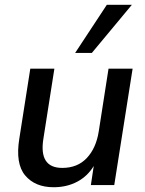

<svg xmlns="http://www.w3.org/2000/svg" viewBox="-20 -776 609 805"><path d="M205 9Q127 9 85.5 -40.5Q44 -90 61 -195L107 -488H208L162 -195Q142 -72 241 -72Q305 -72 344 -113.5Q383 -155 394 -225L435 -488H536L459 0H361L373 -80Q347 -37 303.5 -14Q260 9 205 9ZM295 -554 428 -756H533L365 -554Z"/></svg>

Font: Nunito Sans SemiBold
Style: Italic
Weight: 600
Italic angle: -9°
Designer: Vernon Adams
Foundry: Vernon Adams
Version: Version 3.006; ttfautohint (v1.8.3)